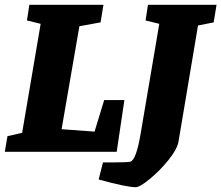

<svg xmlns="http://www.w3.org/2000/svg" viewBox="-39 -631 920 798"><path d="M478 -215 446 0H-19L-8 -65L53 -79L130 -532L73 -546L83 -611H391L379 -538L291 -522L217 -94L354 -84L394 -215ZM849 -538 784 -525 703 -43Q698 -12 662 33Q626 78 584 112.5Q542 147 525 147Q487 147 371 115L389 44H427Q492 44 502 41Q527 36 546 -78L623 -532L566 -546L576 -611H861Z"/></svg>

Font: Grenze ExtraBold
Style: Italic
Weight: 800
Italic angle: -10°
Designer: Renata Polastri
Foundry: Omnibus-Type
Version: Version 1.002; ttfautohint (v1.8)